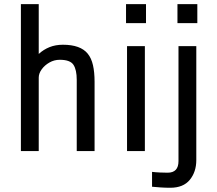

<svg xmlns="http://www.w3.org/2000/svg" viewBox="-20 -720 1035 915"><path d="M164.6 -350.1V0H79.6V-700.2H164.6V-462.9Q187.5 -483.9 216.1 -495.4Q244.6 -506.8 279.8 -506.8Q363.3 -506.8 397.9 -464.4Q415.5 -442.9 423.1 -409.4Q430.7 -376 430.7 -330.1V0H345.7V-339.8Q345.7 -387.2 330.1 -411.1Q314.5 -435.1 264.6 -435.1Q238.3 -435.1 215.6 -422.1Q192.9 -409.2 178.7 -389.6Q164.6 -370.1 164.6 -350.1Z M675.8 -700.2V-609.9H580.6V-700.2ZM670.4 -500V0H585.4V-500Z M920.4 -700.2V-609.9H825.7V-700.2ZM830.6 -500H915.5V43Q915.5 99.1 884.5 137Q853.5 174.8 791.5 174.8Q767.6 174.8 746.1 173.3Q724.6 171.9 704.6 169.9V99.1Q720.7 101.1 743.7 102.1Q766.6 103 778.8 103Q830.6 103 830.6 47.9Z"/></svg>

Font: Moulpali
Style: Regular
Weight: 400
Designer: Danh Hong
Version: Version 8.002; ttfautohint (v1.8.3)